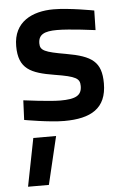

<svg xmlns="http://www.w3.org/2000/svg" viewBox="-56 -551 581 890"><g transform="rotate(-5 234.5 -105.5)"><path d="M415 -488C415 -488 300 -510 227 -510C128 -510 40 -468 40 -355C40 -249 96 -225 206 -207C305 -191 322 -180 322 -145C322 -101 294 -86 222 -86C171 -86 51 -102 51 -102L47 -11C47 -11 163 10 232 10C356 10 430 -31 430 -148C430 -248 387 -278 267 -299C169 -316 148 -325 148 -358C148 -399 175 -413 235 -413C295 -413 413 -397 413 -397L415 -488ZM188 76 135 299H38L82 76Z"/></g></svg>

Font: RazerF5 SemiBold
Style: Regular
Weight: 600
Foundry: Razer Inc.
Version: Version 2